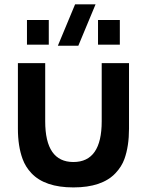

<svg xmlns="http://www.w3.org/2000/svg" viewBox="-20 -822 656 858"><path d="M60 -247V-540H182V-280Q182 -98 308 -98Q434.5 -98 434.5 -280V-540H556.5V-247Q556.5 -168.5 536 -111.5Q523.5 -77 496 -48Q436 15.5 308 15.5Q180.5 15.5 120.5 -48Q94 -76 81 -111.5Q60 -168.5 60 -247ZM515.5 -622.5H418V-732.5H515.5ZM100.5 -622.5V-732.5H198V-622.5ZM238.5 -617.5 315.5 -802.5H407L330 -617.5Z"/></svg>

Font: Vortex Mix
Style: Bold
Weight: 700
Designer: Mikhail Sharanda
Foundry: Mikhail Sharanda
Version: Version 4.504;Glyphs 3.1.2 (3151)